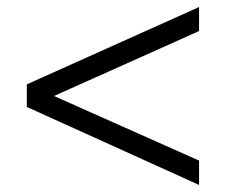

<svg xmlns="http://www.w3.org/2000/svg" viewBox="-20 -556 640 544"><path d="M544 -536V-468L133 -284L544 -101V-32L56 -253V-317Z"/></svg>

Font: wassup Sans
Style: Regular
Weight: 400
Version: Version 2.001